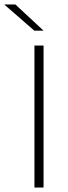

<svg xmlns="http://www.w3.org/2000/svg" viewBox="-67 -844 304 864"><path d="M129 0H88V-639H129ZM2 -824 128.5 -706.5V-706H87.5L-47 -823V-824Z"/></svg>

Font: Anek Bangla ExtraLight
Style: Regular
Weight: 250
Designer: Sulekha Rajkumar (Bangla), Yesha Goshar (Latin)
Foundry: Ek Type
Version: Version 1.003